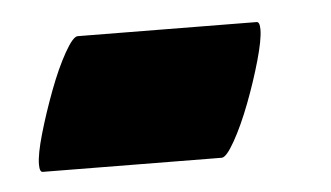

<svg xmlns="http://www.w3.org/2000/svg" viewBox="-28 -421 426 247"><g transform="rotate(-5 184.5 -298.0)"><path d="M79 -384 310 -382Q314 -382 314 -372Q314 -359 306.5 -332.5Q299 -306 288.5 -278.5Q278 -251 267 -231.5Q256 -212 250 -212L19 -214Q15 -214 15 -224Q15 -237 22.5 -263Q30 -289 40.5 -317Q51 -345 62 -364.5Q73 -384 79 -384Z"/></g></svg>

Font: Ga Maamli
Style: Regular
Weight: 400
Designer: Afotey Clement Nii Odai, Ama Asantewa Diaka, David Abbey-Thompson
Foundry: Sorkin Type Co.
Version: Version 1.000; ttfautohint (v1.8.4.7-5d5b)